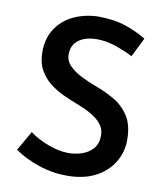

<svg xmlns="http://www.w3.org/2000/svg" viewBox="-83 -800 748 876"><g transform="rotate(10 291.0 -362.0)"><path d="M482 -580Q443 -600 399.5 -614.5Q356 -629 315 -629Q261 -629 229.5 -605.5Q198 -582 198 -539Q198 -509 220 -486.5Q242 -464 276 -447Q310 -430 348 -416Q392 -400 433.5 -376Q475 -352 502 -310.5Q529 -269 529 -200Q529 -143 500 -95.5Q471 -48 417 -20Q363 8 286 8Q218 8 154.5 -13.5Q91 -35 42 -69L94 -160Q130 -133 180.5 -114Q231 -95 275 -95Q306 -95 336.5 -105Q367 -115 387.5 -138Q408 -161 408 -199Q408 -230 390 -252Q372 -274 343.5 -290.5Q315 -307 281 -320Q247 -333 211.5 -349Q176 -365 146 -388.5Q116 -412 97 -446Q78 -480 78 -530Q78 -590 106 -634.5Q134 -679 183.5 -704Q233 -729 298 -732Q375 -732 429.5 -713.5Q484 -695 526 -669Z"/></g></svg>

Font: Synthetic SemiBold
Style: Regular
Weight: 600
Designer: Santiago Orozco
Foundry: Typemade
Version: Version 2.000; ttfautohint (v1.8.4.7-5d5b)